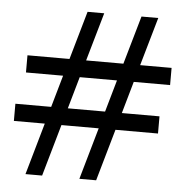

<svg xmlns="http://www.w3.org/2000/svg" viewBox="-47 -775 675 707"><g transform="rotate(5 290.0 -421.5)"><path d="M310.1 -729 258.8 -550.3H396.5L447.8 -729H509.8L458.5 -550.3H574.7V-486.8H440.4L406.7 -368.7H545.9V-305.2H388.7L334 -113.8H272L326.7 -305.2H189L134.3 -113.8H72.8L127.4 -305.2H13.2V-368.7H145.5L179.2 -486.8H42V-550.3H197.3L248.5 -729ZM344.7 -368.7 378.4 -486.8H240.7L207 -368.7Z"/></g></svg>

Font: Lesson One Light
Style: Regular
Weight: 300
Designer: But Ko, Victor Gaultney, Annie Olsen, Julie Remington, Don Collingsworth, Eric Hays, Becca Hirsbrunner
Version: Version 1.100